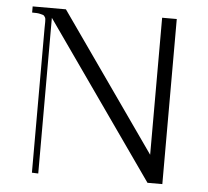

<svg xmlns="http://www.w3.org/2000/svg" viewBox="-50 -737 856 792"><g transform="rotate(5 378.0 -341.5)"><path d="M53.7 -683.6H191.4L589.8 -116.2V-683.6H650.4V0H588.9L136.7 -643.6V1L110.4 0V-596.7Q110.4 -602.5 110.6 -611.3Q110.8 -620.1 110.8 -624Q110.8 -627.9 110.4 -634Q109.9 -640.1 108.6 -642.3Q107.4 -644.5 104.7 -648.2Q102.1 -651.9 97.9 -652.8Q93.8 -653.8 87.6 -655.5Q81.5 -657.2 73.2 -657.7Q64.9 -658.2 53.7 -658.2Z"/></g></svg>

Font: Buda Light
Style: Regular
Weight: 300
Version: Version 1.003